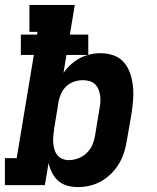

<svg xmlns="http://www.w3.org/2000/svg" viewBox="-21 -755 641 783"><path d="M297 8Q274 8 253 2Q232 -4 216.5 -17.5Q201 -31 191.5 -50Q182 -69 177 -90Q177 -90 177 -90Q177 -90 177 -90L162 0H-1V-110H47L117 -531H64V-614H130L132 -625H99V-735H284L264 -614H339V-531Q351 -535 364 -536.5Q377 -538 390 -538Q417 -538 442.5 -529Q468 -520 484.5 -500.5Q501 -481 509.5 -456.5Q518 -432 521 -405.5Q524 -379 522 -351Q520 -323 516 -296L497 -186Q493 -161 486 -137Q479 -113 466 -90.5Q453 -68 434.5 -49Q416 -30 393.5 -17Q371 -4 346.5 2Q322 8 297 8ZM238 -458Q256 -484 282 -503.5Q308 -523 338 -531H250ZM260 -102Q279 -102 298.5 -109.5Q318 -117 333 -131.5Q348 -146 356 -165Q364 -184 367 -204L385 -314Q388 -327 388.5 -341Q389 -355 387 -367.5Q385 -380 380 -392Q375 -404 365.5 -412.5Q356 -421 343.5 -424.5Q331 -428 317 -428Q300 -428 282.5 -422.5Q265 -417 251 -404.5Q237 -392 229 -375Q221 -358 218 -341L200 -231Q198 -217 196.5 -202.5Q195 -188 196 -174.5Q197 -161 200.5 -147.5Q204 -134 212 -123.5Q220 -113 232.5 -107.5Q245 -102 260 -102Z"/></svg>

Font: Iosevka Curly Slab XBdExObl
Style: Regular
Weight: 800
Width: 7
Italic angle: -9°
Monospace: yes
Designer: Belleve Invis
Foundry: Belleve Invis
Version: Version 11.1.0; ttfautohint (v1.8.3)